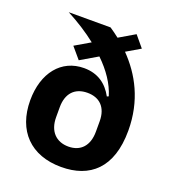

<svg xmlns="http://www.w3.org/2000/svg" viewBox="-138 -858 877 975"><g transform="rotate(20 300.0 -370.5)"><path d="M433 -753 348 -703C331 -716 314 -729 297 -740H71C130 -709 185 -674 233 -636L151 -588L202 -528L294 -582C350 -528 390 -469 408 -408L399 -404C367 -463 317 -500 242 -500C120 -500 40 -402 40 -253C40 -89 138 12 303 12C457 12 561 -75 561 -278C561 -440 495 -560 408 -649L483 -693ZM302 -98C236 -98 193 -141 193 -217V-271C193 -346 233 -388 301 -388C366 -388 408 -349 408 -273V-217C408 -141 368 -98 302 -98Z"/></g></svg>

Font: IBM Plex Mono
Style: Bold
Weight: 700
Monospace: yes
Designer: Mike Abbink, Paul van der Laan, Pieter van Rosmalen
Foundry: Bold Monday
Version: Version 2.004